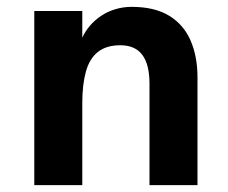

<svg xmlns="http://www.w3.org/2000/svg" viewBox="-20 -540 664 560"><path d="M80 0V-508H220V-430Q228 -448 242 -464.5Q256 -481 274.5 -493.5Q293 -506 316 -513Q339 -520 364 -520Q431 -520 473.5 -494Q516 -468 536 -421.5Q556 -375 556 -315V0H416V-296Q416 -352 395 -380Q374 -408 331 -408Q290 -408 265.5 -388.5Q241 -369 230.5 -331Q220 -293 220 -239V0Z"/></svg>

Font: Inclusive Sans
Style: Regular
Weight: 400
Designer: Olivia King
Foundry: Olivia King
Version: Version 2.004